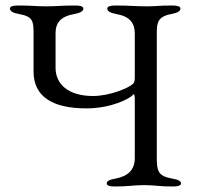

<svg xmlns="http://www.w3.org/2000/svg" viewBox="-20 -673 720 698"><path d="M102 -413C102 -323 169 -279 294 -279C384 -279 452 -314 464 -329C467 -333 470 -329 470 -313V-98C470 -54 443 -32 401 -24C378 -20 368 -15 368 -6C368 2 380 5 397 5C451 5 462 0 504 0C545 0 555 5 609 5C626 5 638 2 638 -6C638 -15 628 -20 605 -24C555 -33 550 -51 550 -100V-552C550 -590 553 -613 603 -622C626 -626 636 -633 636 -642C636 -650 624 -653 607 -653C553 -653 552 -650 516 -650C470 -650 453 -653 399 -653C382 -653 370 -650 370 -642C370 -633 380 -626 403 -622C453 -613 470 -588 470 -552V-390C470 -379 468 -371 461 -366C444 -352 378 -324 318 -324C225 -324 182 -370 182 -426V-552C182 -590 200 -613 250 -622C273 -626 283 -633 283 -642C283 -650 271 -653 254 -653C200 -653 189 -650 148 -650C108 -650 99 -653 45 -653C28 -653 16 -650 16 -642C16 -633 26 -626 49 -622C99 -613 102 -597 102 -552Z"/></svg>

Font: EB Garamond 12
Style: Regular
Weight: 400
Version: Version 0.016+